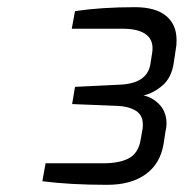

<svg xmlns="http://www.w3.org/2000/svg" viewBox="-20 -866 512 535"><path d="M98 -361 107 -411H267Q314 -411 340 -425.5Q366 -440 372 -477L377 -506Q378 -511 378 -519Q378 -546 357.5 -558Q337 -570 307 -571L181 -576L189 -624L313 -630Q390 -633 399 -687L404 -719Q405 -723 405 -732Q405 -758 384 -772Q363 -786 321 -786H180L189 -835Q263 -846 356 -846Q413 -846 442.5 -822Q472 -798 472 -754Q472 -738 470 -730L464 -690Q458 -650 433.5 -628.5Q409 -607 380 -600Q405 -595 424.5 -574.5Q444 -554 444 -521Q444 -511 441 -499L436 -466Q427 -410 386 -380.5Q345 -351 279 -351Q175 -351 98 -361Z"/></svg>

Font: Exo
Style: Italic
Weight: 400
Italic angle: -9°
Designer: Natanael Gama
Foundry: Natanael Gama
Version: Version 1.500; ttfautohint (v1.6)